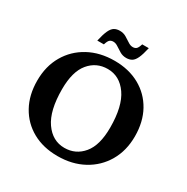

<svg xmlns="http://www.w3.org/2000/svg" viewBox="-194 -1026 1168 1202"><g transform="rotate(30 390.0 -424.5)"><path d="M396.5 -683Q499.5 -683 577.5 -639.8Q655.5 -596.5 698.8 -518.5Q742 -440.5 742 -336Q742 -232.5 696 -153.8Q650 -75 569 -31Q488 13 383 13Q279.5 13 201.8 -30.2Q124 -73.5 80.8 -151.5Q37.5 -229.5 37.5 -334Q37.5 -437.5 83.2 -516.2Q129 -595 210 -639Q291 -683 396.5 -683ZM394.5 -53Q476 -53 528.2 -115.8Q580.5 -178.5 580.5 -306Q580.5 -460.5 525.8 -538.8Q471 -617 385 -617Q303 -617 251 -554.2Q199 -491.5 199 -364Q199 -209.5 253.8 -131.2Q308.5 -53 394.5 -53ZM541 -858Q529.5 -807 517 -780.2Q504.5 -753.5 488 -743.8Q471.5 -734 448.5 -734Q423 -734 402.5 -746Q382 -758 364.2 -770.2Q346.5 -782.5 329 -782.5Q313.5 -782.5 303.8 -774.2Q294 -766 285.5 -738H238Q249.5 -789 262 -815.8Q274.5 -842.5 291 -852.2Q307.5 -862 330.5 -862Q356 -862 376.5 -850Q397 -838 414.8 -825.8Q432.5 -813.5 450 -813.5Q465.5 -813.5 475.2 -821.8Q485 -830 493.5 -858Z"/></g></svg>

Font: Newsreader 16pt
Style: Bold
Weight: 700
Designer: Hugues Gentile
Foundry: Production Type
Version: Version 1.003; ttfautohint (v1.8.3)